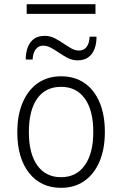

<svg xmlns="http://www.w3.org/2000/svg" viewBox="-20 -889 586 921"><path d="M273 12Q175.5 12 119.2 -59.8Q63 -131.5 63 -255Q63 -337 88.8 -397.2Q114.5 -457.5 161.5 -490.2Q208.5 -523 273 -523Q338 -523 385 -490.8Q432 -458.5 457.5 -398.5Q483 -338.5 483 -256Q483 -174 457.2 -113.8Q431.5 -53.5 384.5 -20.8Q337.5 12 273 12ZM273 -39Q346 -39 386.8 -96.2Q427.5 -153.5 427.5 -256Q427.5 -359.5 387 -416Q346.5 -472.5 273 -472.5Q198.5 -472.5 158.5 -416.2Q118.5 -360 118.5 -255Q118.5 -152 159 -95.5Q199.5 -39 273 -39ZM352.5 -599.5Q326 -599.5 303.2 -611.8Q280.5 -624 260 -638Q242 -650.5 223.8 -660.2Q205.5 -670 187 -670Q165.5 -670 151.8 -653Q138 -636 136.5 -603.5H103.5Q103.5 -637.5 113.5 -663Q123.5 -688.5 143.2 -702.8Q163 -717 194 -717Q221 -717 243.8 -705Q266.5 -693 286.5 -679Q305 -666.5 322.8 -656.5Q340.5 -646.5 359.5 -646.5Q381.5 -646.5 395 -663.5Q408.5 -680.5 410 -713H443Q443 -679 433.2 -653.8Q423.5 -628.5 403.2 -614Q383 -599.5 352.5 -599.5ZM108 -822.5V-869H438V-822.5Z"/></svg>

Font: Overpass ExtraLight
Style: Regular
Weight: 250
Designer: Delve Withrington, Dave Bailey, Thomas Jockin
Foundry: Delve Fonts LLC
Version: Version 4.000